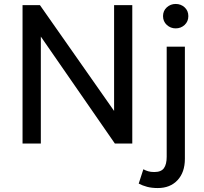

<svg xmlns="http://www.w3.org/2000/svg" viewBox="-20 -726 1034 971"><path d="M94 0V-700H182L557 -165V-700H649V0H561L186.5 -541V0ZM778 225Q747.5 225 724 218.8Q700.5 212.5 681.5 202.5L705 130Q717 136.5 729.5 140.2Q742 144 760.5 144Q795 144 809 124.5Q823 105 823 67V-490H915V77Q915 145.5 877.8 185.2Q840.5 225 778 225ZM868.5 -582.5Q842.5 -582.5 823.5 -600Q804.5 -617.5 804.5 -644.5Q804.5 -671.5 823.5 -688.8Q842.5 -706 868.5 -706Q895 -706 913.8 -688.8Q932.5 -671.5 932.5 -644.5Q932.5 -617.5 913.8 -600Q895 -582.5 868.5 -582.5Z"/></svg>

Font: Geologica Light
Style: Regular
Weight: 300
Designer: Sindre Bremnes, Frode Helland
Foundry: Monokrom Skriftforlag AS
Version: Version 1.010; ttfautohint (v1.8.4.7-5d5b);gftools[0.9.28]